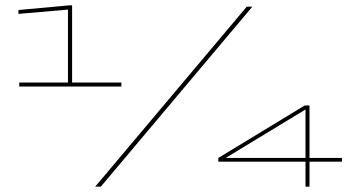

<svg xmlns="http://www.w3.org/2000/svg" viewBox="-20 -699 1351 719"><path d="M52 -375V-390H234.5V-663L49 -647V-661.5L239.5 -679H250V-390H434.5V-375ZM336.5 0 904 -674H925L357.5 0ZM1124 0V-93.5H797.5V-107.5L1121 -304H1139V-107.5H1260.5V-93.5H1139V0ZM825 -107.5H1124V-289Z"/></svg>

Font: Anybody UltraExpanded Thin
Style: Regular
Weight: 100
Width: 9
Designer: Tyler Finck
Foundry: Etcetera Type Company
Version: Version 1.010; ttfautohint (v1.8.3) -l 8 -r 50 -G 200 -x 14 